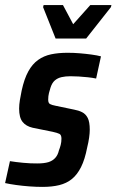

<svg xmlns="http://www.w3.org/2000/svg" viewBox="-32 -725 457 753"><path d="M135 8Q110 8 83 6Q56 4 31 0.5Q6 -3 -12 -7L7 -93Q18 -91 31.5 -89.5Q45 -88 59 -86.5Q73 -85 87.5 -84.5Q102 -84 114 -84Q141 -84 157.5 -89Q174 -94 184.5 -105.5Q195 -117 199 -135Q203 -145 206 -156.5Q209 -168 209 -181Q209 -196 201 -200Q193 -204 175 -208L96 -224Q70 -230 56.5 -247Q43 -264 43 -299Q43 -314 46 -332.5Q49 -351 53 -370Q63 -416 79 -445Q95 -474 117.5 -490Q140 -506 168.5 -512Q197 -518 233 -518Q257 -518 281 -516Q305 -514 327 -511Q349 -508 364 -504L345 -417Q331 -420 312.5 -422Q294 -424 276.5 -425Q259 -426 244 -426Q225 -426 209.5 -422.5Q194 -419 183 -409.5Q172 -400 166 -381Q163 -372 160 -360Q157 -348 157 -334Q157 -321 164 -317Q171 -313 187 -310L259 -295Q276 -292 290 -285Q304 -278 312 -262.5Q320 -247 320 -216Q320 -203 317.5 -185Q315 -167 310 -147Q301 -100 286 -70Q271 -40 250 -23Q229 -6 200.5 1Q172 8 135 8ZM186 -574 137 -697 139 -705H215L255 -630L322 -705H405L403 -697L306 -574Z"/></svg>

Font: Saira Condensed SemiBold
Style: Italic
Weight: 600
Width: 3
Italic angle: -12°
Designer: Hector Gatti with collaboration of the Omnibus-Type team
Foundry: Omnibus-Type
Version: Version 1.101